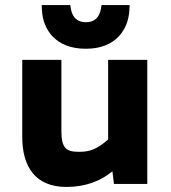

<svg xmlns="http://www.w3.org/2000/svg" viewBox="-20 -728 676 760"><path d="M243 12C319 12 379 -12 425 -50L431 0H563V-491H408V-176C366 -139 337 -127 294 -127C244 -127 223 -139 223 -209V-491H68V-187C68 -68 120 12 243 12ZM492 -687 493 -708H382L379 -691C373 -660 355 -640 320 -640C285 -640 267 -660 261 -691L258 -708H145L146 -687C150 -615 196 -535 320 -535C441 -535 488 -614 492 -687Z"/></svg>

Font: Falling Sky
Style: ExBd
Weight: 400
Designer: Paul D. Hunt
Foundry: Adobe Systems Incorporated
Version: Version 1.02